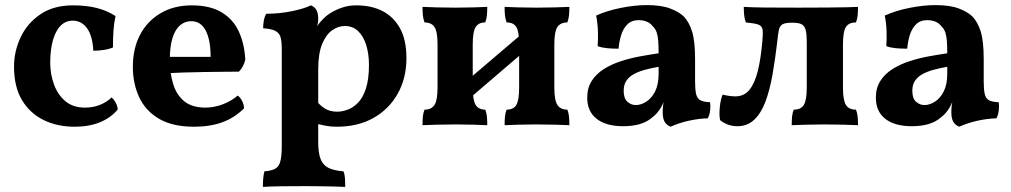

<svg xmlns="http://www.w3.org/2000/svg" viewBox="-20 -488 3964 753"><path d="M442 -59Q415 -26 372 -8.5Q329 9 273 9Q205 9 151.5 -17Q98 -43 66.5 -95Q35 -147 35 -227Q35 -287 61 -342Q87 -397 138.5 -432Q190 -467 266 -467Q320 -467 360.5 -456.5Q401 -446 433 -425Q427 -397 425 -367.5Q423 -338 423 -302Q407 -295 386 -292Q365 -289 346 -289Q343 -347 321.5 -377Q300 -407 265 -407Q223 -407 200 -362Q177 -317 177 -241Q177 -198 191.5 -157.5Q206 -117 236 -91.5Q266 -66 313 -66Q345 -66 371.5 -76.5Q398 -87 418 -106Q427 -98 433.5 -86Q440 -74 442 -59Z M741 9Q657 9 604 -22Q551 -53 526 -106.5Q501 -160 501 -226Q501 -297 529 -351Q557 -405 609.5 -436Q662 -467 732 -467Q804 -467 849.5 -439.5Q895 -412 917 -363.5Q939 -315 942 -254Q935 -225 917 -207Q892 -207 856 -206.5Q820 -206 778.5 -205.5Q737 -205 694.5 -203.5Q652 -202 614 -199V-265H806Q806 -332 786.5 -368.5Q767 -405 730 -405Q706 -405 687 -389.5Q668 -374 657 -340.5Q646 -307 646 -253Q646 -202 659 -159Q672 -116 702.5 -91Q733 -66 786 -66Q820 -66 854 -79Q888 -92 912 -113Q921 -108 929 -93Q937 -78 937 -63Q900 -26 852 -8.5Q804 9 741 9Z M1011 245Q1011 224 1012.5 209.5Q1014 195 1017 184Q1044 182 1059 174Q1074 166 1079.5 144.5Q1085 123 1085 84V-296Q1085 -325 1080.5 -341.5Q1076 -358 1060.5 -366.5Q1045 -375 1012 -377Q1012 -392 1014.5 -406.5Q1017 -421 1024 -434Q1077 -434 1126.5 -444.5Q1176 -455 1199 -467Q1213 -462 1220.5 -449.5Q1228 -437 1228 -413Q1228 -398 1222.5 -380.5Q1217 -363 1207 -337L1228 -316V69Q1228 112 1237.5 136Q1247 160 1268.5 170.5Q1290 181 1327 184Q1332 196 1333 212Q1334 228 1334 245Q1317 244 1291.5 243.5Q1266 243 1237 242.5Q1208 242 1180 242Q1135 242 1087 242.5Q1039 243 1011 245ZM1301 9Q1278 9 1259 5.5Q1240 2 1217 -4V-97Q1234 -75 1254 -62.5Q1274 -50 1303 -50Q1321 -50 1342.5 -57.5Q1364 -65 1383.5 -84.5Q1403 -104 1415 -140.5Q1427 -177 1427 -234Q1427 -276 1416.5 -310.5Q1406 -345 1385 -365.5Q1364 -386 1332 -386Q1307 -386 1283 -369.5Q1259 -353 1243.5 -315.5Q1228 -278 1228 -216L1189 -318Q1205 -357 1219 -378.5Q1233 -400 1245 -411Q1256 -424 1275.5 -436.5Q1295 -449 1321 -458Q1347 -467 1377 -467Q1436 -467 1479.5 -445Q1523 -423 1548.5 -377.5Q1574 -332 1574 -260Q1574 -181 1539.5 -120Q1505 -59 1444 -25Q1383 9 1301 9Z M1959 3Q1959 -17 1960.5 -31.5Q1962 -46 1967 -58Q1994 -58 2005 -76.5Q2016 -95 2016 -145V-313Q2016 -364 2005 -382Q1994 -400 1967 -400Q1962 -413 1960.5 -427.5Q1959 -442 1959 -461Q1981 -460 2014 -459Q2047 -458 2083 -458Q2120 -458 2155.5 -459Q2191 -460 2213 -461Q2213 -442 2211.5 -427.5Q2210 -413 2205 -400Q2178 -400 2166 -382Q2154 -364 2154 -313V-145Q2154 -95 2166 -76.5Q2178 -58 2205 -58Q2210 -46 2211.5 -31.5Q2213 -17 2213 3Q2191 2 2155.5 1Q2120 0 2083 0Q2047 0 2014 1Q1981 2 1959 3ZM1637 3Q1637 -17 1638.5 -31.5Q1640 -46 1645 -58Q1672 -58 1684 -76.5Q1696 -95 1696 -145V-313Q1696 -364 1684 -382Q1672 -400 1645 -400Q1640 -413 1638.5 -427.5Q1637 -442 1637 -461Q1659 -460 1694.5 -459Q1730 -458 1767 -458Q1802 -458 1835.5 -459Q1869 -460 1891 -461Q1891 -442 1889.5 -427.5Q1888 -413 1883 -400Q1857 -400 1845.5 -382Q1834 -364 1834 -313V-145Q1834 -95 1845.5 -76.5Q1857 -58 1883 -58Q1888 -46 1889.5 -31.5Q1891 -17 1891 3Q1869 2 1835.5 1Q1802 0 1767 0Q1730 0 1694.5 1Q1659 2 1637 3ZM1806 -89V-167L2043 -369V-292Z M2610 9Q2593 2 2586 -11.5Q2579 -25 2579 -49Q2579 -61 2581 -77.5Q2583 -94 2588 -109L2591 -112Q2584 -86 2571 -64.5Q2558 -43 2540 -29Q2520 -11 2491.5 -2Q2463 7 2424 7Q2357 7 2320 -22Q2283 -51 2283 -105Q2283 -143 2300.5 -170.5Q2318 -198 2348 -217Q2378 -236 2415 -248Q2452 -260 2490.5 -267Q2529 -274 2563 -279Q2563 -308 2561.5 -327.5Q2560 -347 2555.5 -360.5Q2551 -374 2541 -384Q2530 -398 2515.5 -403.5Q2501 -409 2485 -409Q2457 -409 2440.5 -392.5Q2424 -376 2416 -350Q2408 -324 2406 -297Q2382 -297 2361 -299Q2340 -301 2324 -307Q2326 -334 2325 -365Q2324 -396 2318 -427Q2360 -446 2414.5 -457Q2469 -468 2517 -468Q2574 -468 2609 -454.5Q2644 -441 2662 -423Q2683 -401 2694.5 -363.5Q2706 -326 2706 -256V-169Q2706 -137 2710 -119.5Q2714 -102 2726.5 -95Q2739 -88 2765 -87Q2767 -71 2765 -54.5Q2763 -38 2756 -24Q2720 -23 2681.5 -14.5Q2643 -6 2610 9ZM2474 -76Q2494 -76 2515 -89.5Q2536 -103 2549.5 -130Q2563 -157 2563 -199V-226Q2534 -221 2508.5 -214Q2483 -207 2464.5 -196.5Q2446 -186 2436 -170.5Q2426 -155 2426 -132Q2426 -102 2440.5 -89Q2455 -76 2474 -76Z M2872 7Q2850 7 2832 -0.5Q2814 -8 2804 -17Q2800 -38 2803 -68Q2806 -98 2814 -117Q2825 -114 2839.5 -112Q2854 -110 2864 -110Q2898 -110 2919 -135.5Q2940 -161 2952 -209.5Q2964 -258 2970 -328Q2973 -359 2970.5 -373Q2968 -387 2953 -392Q2938 -397 2905 -400Q2900 -414 2898.5 -429Q2897 -444 2897 -461Q2927 -459 2979 -458.5Q3031 -458 3113 -458Q3182 -458 3227 -458.5Q3272 -459 3300 -459.5Q3328 -460 3345 -461Q3345 -442 3343.5 -427.5Q3342 -413 3337 -400Q3309 -400 3297.5 -382Q3286 -364 3286 -313V-145Q3286 -95 3297.5 -76.5Q3309 -58 3337 -58Q3342 -46 3343.5 -31.5Q3345 -17 3345 3Q3323 2 3287.5 1Q3252 0 3215 0Q3178 0 3143 1Q3108 2 3085 3Q3085 -17 3086.5 -31.5Q3088 -46 3093 -58Q3121 -58 3132.5 -76.5Q3144 -95 3144 -145V-323Q3144 -353 3140 -369.5Q3136 -386 3124.5 -392.5Q3113 -399 3086 -399Q3061 -399 3049.5 -393Q3038 -387 3034.5 -370Q3031 -353 3028 -322Q3020 -254 3009.5 -194.5Q2999 -135 2982 -89.5Q2965 -44 2938 -18.5Q2911 7 2872 7Z M3742 9Q3725 2 3718 -11.5Q3711 -25 3711 -49Q3711 -61 3713 -77.5Q3715 -94 3720 -109L3723 -112Q3716 -86 3703 -64.5Q3690 -43 3672 -29Q3652 -11 3623.5 -2Q3595 7 3556 7Q3489 7 3452 -22Q3415 -51 3415 -105Q3415 -143 3432.5 -170.5Q3450 -198 3480 -217Q3510 -236 3547 -248Q3584 -260 3622.5 -267Q3661 -274 3695 -279Q3695 -308 3693.5 -327.5Q3692 -347 3687.5 -360.5Q3683 -374 3673 -384Q3662 -398 3647.5 -403.5Q3633 -409 3617 -409Q3589 -409 3572.5 -392.5Q3556 -376 3548 -350Q3540 -324 3538 -297Q3514 -297 3493 -299Q3472 -301 3456 -307Q3458 -334 3457 -365Q3456 -396 3450 -427Q3492 -446 3546.5 -457Q3601 -468 3649 -468Q3706 -468 3741 -454.5Q3776 -441 3794 -423Q3815 -401 3826.5 -363.5Q3838 -326 3838 -256V-169Q3838 -137 3842 -119.5Q3846 -102 3858.5 -95Q3871 -88 3897 -87Q3899 -71 3897 -54.5Q3895 -38 3888 -24Q3852 -23 3813.5 -14.5Q3775 -6 3742 9ZM3606 -76Q3626 -76 3647 -89.5Q3668 -103 3681.5 -130Q3695 -157 3695 -199V-226Q3666 -221 3640.5 -214Q3615 -207 3596.5 -196.5Q3578 -186 3568 -170.5Q3558 -155 3558 -132Q3558 -102 3572.5 -89Q3587 -76 3606 -76Z"/></svg>

Font: Vollkorn
Style: Bold
Weight: 700
Designer: Friedrich Althausen
Foundry: Friedrich Althausen
Version: Version 5.000